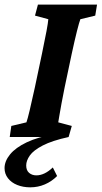

<svg xmlns="http://www.w3.org/2000/svg" viewBox="-47 -593 440 831"><path d="M117.2 -573.2H373L365.2 -525.4L300.8 -509.8Q295.9 -497.1 286.1 -458.5Q276.4 -419.9 263.7 -361.3L232.4 -212.9Q224.6 -174.8 219.2 -145Q213.9 -115.2 210.4 -95.2Q207 -75.2 205.1 -63.5L263.7 -47.9L250 0Q178.7 15.6 138.2 36.6Q97.7 57.6 82 80.1Q66.4 102.5 66.4 123Q66.4 144.5 79.1 155.3Q91.8 166 110.4 166Q145.5 166 181.6 131.8L200.2 168.9Q176.8 192.4 147 205.1Q117.2 217.8 84 217.8Q52.7 217.8 27.3 207.5Q2 197.3 -12.7 178.2Q-27.3 159.2 -27.3 134.8Q-27.3 104.5 -3.4 75.2Q20.5 45.9 68.8 22.9Q117.2 0 190.4 -12.7V0H-4.9L2 -47.9L67.4 -63.5Q72.3 -77.1 81.5 -115.7Q90.8 -154.3 103.5 -212.9L134.8 -361.3Q147.5 -421.9 154.3 -458.5Q161.1 -495.1 162.1 -509.8L104.5 -525.4Z"/></svg>

Font: Crimson Pro
Style: Bold Italic
Weight: 700
Italic angle: -12°
Designer: Jacques Le Bailly
Foundry: Baron von Fonthausen
Version: Version 1.003